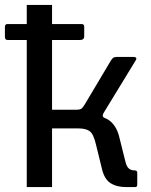

<svg xmlns="http://www.w3.org/2000/svg" viewBox="-20 -762 614 782"><path d="M13 -599Q5 -599 2.5 -602.5Q0 -606 0 -613V-652Q0 -664 10 -664H313Q323 -664 323 -653V-614Q323 -599 305 -599ZM89 0V-742H192V-315H313L348 -292Q400 -291 427 -270Q454 -249 465 -207L491 -103Q496 -83 505 -75.5Q514 -68 528 -68Q539 -68 539 -59V-10Q539 -4 536.5 -2Q534 0 529 0H494Q455 0 429.5 -16.5Q404 -33 394 -79L371 -173Q361 -216 345.5 -227.5Q330 -239 299 -239H192V0ZM290 -273V-315Q307 -315 313 -320.5Q319 -326 326 -338L432 -516Q436 -522 440.5 -526Q445 -530 454 -530H525Q532 -530 534.5 -526Q537 -522 532 -515L402 -302Q398 -295 398.5 -290Q399 -285 406 -281Z"/></svg>

Font: Libre Franklin Medium
Style: Regular
Weight: 500
Designer: Pablo Impallari, Rodrigo Fuenzalida, Nhung Nguyen
Foundry: Impallari Type
Version: Version 3.000